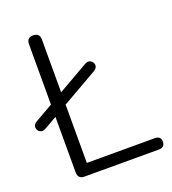

<svg xmlns="http://www.w3.org/2000/svg" viewBox="-146 -809 813 907"><g transform="rotate(-20 260.0 -355.0)"><path d="M28 -276Q11 -266 -2 -274Q-15 -282 -15.5 -297.5Q-16 -313 2 -323L91 -374V-677Q91 -710 123 -710Q156 -710 156 -677V-412L308 -499Q325 -509 338 -501Q351 -493 352 -478Q353 -463 334 -452L156 -350V-57H497Q528 -57 528 -29Q528 0 497 0H124Q91 0 91 -33V-312Z"/></g></svg>

Font: Chiron GoRound TC L
Style: Regular
Weight: 300
Designer: Ryoko NISHIZUKA 西塚涼子 (kana, bopomofo & ideographs); Paul D. Hunt (Latin, Greek & Cyrillic); Sandoll Communications 산돌커뮤니
Foundry: Adobe
Version: Version 1.000;hotconv 1.1.1;makeotfexe 2.6.0